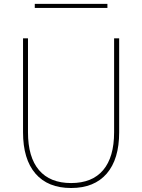

<svg xmlns="http://www.w3.org/2000/svg" viewBox="-20 -946 726 981"><path d="M97.7 -270V-750H123V-270Q123 -143.1 179.2 -76.9Q235.4 -10.7 343.3 -10.7Q451.2 -10.7 507.1 -76.9Q563 -143.1 563 -270V-750H588.9V-270Q588.9 -132.8 525.4 -59.1Q461.9 14.6 343.3 14.6Q224.6 14.6 161.1 -59.1Q97.7 -132.8 97.7 -270ZM157.7 -926.3H528.8V-905.3H157.7Z"/></svg>

Font: Spartan MB Thin
Style: Regular
Weight: 100
Designer: Matt Bailey, Mirko Velimirovic
Foundry: Matt Bailey
Version: Version 1.005